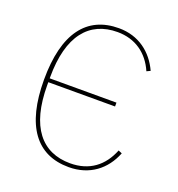

<svg xmlns="http://www.w3.org/2000/svg" viewBox="-131 -818 871 938"><g transform="rotate(20 305.0 -349.0)"><path d="M329 12C162 12 70 -108 70 -349C70 -590 162 -710 329 -710C432 -710 506 -652 545 -567L526 -558C490 -641 421 -690 329 -690C182 -690 94 -586 94 -370V-364H441V-344H94V-328C94 -112 182 -8 329 -8C429 -8 496 -60 531 -148L550 -140C514 -48 437 12 329 12Z"/></g></svg>

Font: Plexus Sans Thin
Style: Regular
Weight: 250
Version: Version 2.001;PS 002.001;hotconv 1.0.70;makeotf.lib2.5.58329